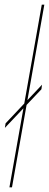

<svg xmlns="http://www.w3.org/2000/svg" viewBox="-20 -805 210 825"><path d="M1 -255.5 158 -421.5 160.5 -441 4 -275ZM20.5 0H31.5L170.5 -785H159.5Z"/></svg>

Font: Anybody Thin
Style: Italic
Weight: 100
Italic angle: -10°
Designer: Tyler Finck
Foundry: Etcetera Type Company
Version: Version 1.114;gftools[0.9.25]